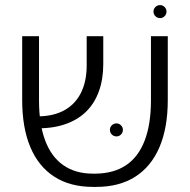

<svg xmlns="http://www.w3.org/2000/svg" viewBox="-20 -731 746 753"><path d="M345 2Q255 2 193 -38Q131 -78 99 -154Q67 -230 67 -339V-589H133V-337Q133 -245 157 -180.5Q181 -116 228.5 -83Q276 -50 344 -50H356Q427 -51 475 -83.5Q523 -116 547.5 -180Q572 -244 572 -337V-589H638V-339Q638 -230 605.5 -154Q573 -78 510.5 -38Q448 2 357 2ZM116 -228 111 -275Q178 -272 224.5 -294.5Q271 -317 295.5 -363Q320 -409 320 -475V-589H385V-479Q385 -420 367.5 -372Q350 -324 316 -291.5Q282 -259 231.5 -242.5Q181 -226 116 -228ZM437 -196Q426 -196 418.5 -203.5Q411 -211 411 -222Q411 -232 418.5 -239.5Q426 -247 437 -247Q447 -247 454.5 -239.5Q462 -232 462 -222Q462 -211 454.5 -203.5Q447 -196 437 -196ZM608 -660Q597 -660 589.5 -667.5Q582 -675 582 -686Q582 -696 589.5 -703.5Q597 -711 608 -711Q618 -711 625.5 -703.5Q633 -696 633 -686Q633 -675 625.5 -667.5Q618 -660 608 -660Z"/></svg>

Font: Noto Sans Hebrew Thin Light
Style: Regular
Weight: 300
Version: Version 3.001